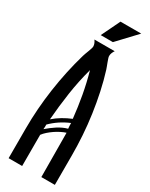

<svg xmlns="http://www.w3.org/2000/svg" viewBox="-213 -859 704 901"><g transform="rotate(30 139.0 -408.5)"><path d="M195.3 -683.6Q190.4 -676.8 187 -668.5Q183.6 -660.2 183.6 -650.9Q183.6 -646.5 186.3 -638.4Q189 -630.4 192.4 -621.1Q195.8 -611.8 199.2 -603Q202.6 -594.2 204.1 -589.4Q219.7 -539.6 231.2 -485.8Q242.7 -432.1 250.5 -377.2Q258.3 -322.3 262 -267.1Q265.6 -211.9 265.6 -160.2V0H192.4Q192.4 -60.5 191.7 -119.6Q190.9 -178.7 190.9 -239.3Q178.2 -235.4 163.6 -228Q148.9 -220.7 135 -211.2Q121.1 -201.7 108.6 -190.7Q96.2 -179.7 88.4 -168.9V0H15.1V-160.2Q15.1 -267.6 31 -377Q46.9 -486.3 76.7 -589.4Q78.1 -594.7 81.5 -603.8Q85 -612.8 88.4 -622.1Q91.8 -631.3 94.5 -639.6Q97.2 -647.9 97.2 -652.3Q97.2 -660.6 93.8 -668.7Q90.3 -676.8 85.4 -683.6ZM91.8 -254.9Q112.3 -272.9 135.5 -286.6Q158.7 -300.3 183.6 -310.5Q177.2 -371.1 166.5 -430.4Q155.8 -489.7 139.2 -548.8Q119.6 -477.1 108.6 -403.1Q97.7 -329.1 91.8 -254.9ZM186.5 -289.6Q159.2 -278.3 134.5 -262Q109.9 -245.6 89.4 -225.1Q89.4 -219.2 89.4 -212.6Q89.4 -206.1 88.4 -199.7Q99.1 -209 110.8 -218Q122.6 -227.1 135 -235.1Q147.5 -243.2 160.9 -249.5Q174.3 -255.9 188 -259.3Q186.5 -273.9 186.5 -289.6ZM149.4 -817.4H261.7L166.5 -716.3H100.6Z"/></g></svg>

Font: XAYAX
Style: Regular
Weight: 400
Designer: Peter Wiegel
Foundry: Peter Wiegel
Version: Version 1.000 2009 initial release